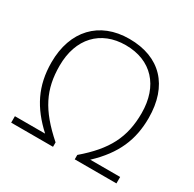

<svg xmlns="http://www.w3.org/2000/svg" viewBox="-158 -891 1066 1057"><g transform="rotate(30 374.5 -362.5)"><path d="M40 0H306V-28C164 -153 114 -255 114 -405C114 -578 215 -685 374 -685C537 -685 636 -577 636 -404C636 -250 582 -146 444 -28V0H709V-41H519C637 -152 683 -262 683 -400C683 -605 570 -725 374 -725C184 -725 66 -599 66 -399C66 -249 122 -142 232 -41H40Z"/></g></svg>

Font: Kathrein 35 Thin
Style: Regular
Weight: 250
Designer: Lazydogs Typefoundry, based on Open Sans by Ascender Corporation
Foundry: Lazydogs Typefoundry
Version: Version 1.003;PS 001.003;hotconv 1.0.88;makeotf.lib2.5.64775